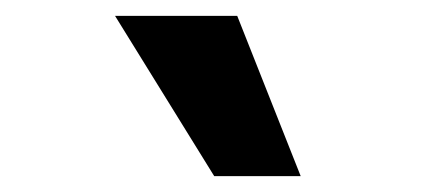

<svg xmlns="http://www.w3.org/2000/svg" viewBox="-20 -787 540 242"><path d="M250 -565 125 -767H279L359 -565Z"/></svg>

Font: Nunito Sans 8pt ExtraBold
Style: Italic
Weight: 800
Italic angle: -9°
Version: Version 3.101;gftools[0.9.27]